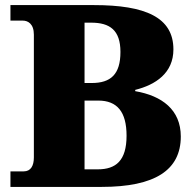

<svg xmlns="http://www.w3.org/2000/svg" viewBox="-20 -734 730 754"><path d="M379 0C589 0 690 -66 690 -198C690 -303 616 -358 511 -376V-381C591 -401 661 -447 661 -540C661 -666 551 -714 349 -714H21V-653H70C89 -653 113 -641 113 -598V-116C113 -83 101 -61 73 -61H21V0ZM312 -408V-645H338C411 -645 453 -616 453 -530C453 -442 415 -408 340 -408ZM312 -69V-339H366C440 -339 477 -295 477 -201C477 -103 435 -69 364 -69Z"/></svg>

Font: UArctic Serif Black
Style: Regular
Weight: 900
Designer: Customization by Puisto advertising & original work Monotype Design Team
Foundry: Monotype Imaging Inc.
Version: Version 2.004